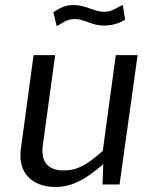

<svg xmlns="http://www.w3.org/2000/svg" viewBox="-20 -737 605 766"><path d="M479 -658 470 -717C446 -708 429 -690 396 -690C355 -690 323 -717 273 -717C240 -717 217 -704 193 -688L206 -633C229 -643 243 -661 278 -661C320 -661 343 -635 395 -635C433 -635 460 -647 479 -658ZM200 9C264 10 322 -21 392 -82L389 -1H457L529 -517H442L390 -135C332 -84 293 -57 234 -57C168 -57 142 -95 151 -158L200 -517H114L63 -141C51 -50 105 8 200 9Z"/></svg>

Font: United Sans
Style: Italic
Weight: 400
Italic angle: -8°
Designer: Pablo Impallari, Rodrigo Fuenzalida (Modified by Dan O. Williams)
Version: Version 1.000;PS 001.000;hotconv 1.0.88;makeotf.lib2.5.64775